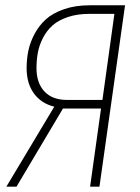

<svg xmlns="http://www.w3.org/2000/svg" viewBox="-20 -702 526 722"><path d="M316.9 -682.1H450.2L354 0H318.8L359.9 -293.9H216.8L42 0H3.9L184.1 -300.8Q134.8 -313 107.4 -350.8Q80.1 -388.7 80.1 -445.8Q80.1 -480 86.7 -511.5Q93.3 -543 110.1 -574.7Q127 -606.4 152.8 -629.6Q178.7 -652.8 220.9 -667.5Q263.2 -682.1 316.9 -682.1ZM231.9 -326.2H365.2L410.2 -649.9H315.9Q270.5 -649.9 235.1 -637.9Q199.7 -626 178 -606.7Q156.2 -587.4 142.1 -560.3Q127.9 -533.2 122.6 -505.4Q117.2 -477.5 117.2 -445.8Q117.2 -390.1 147 -358.2Q176.8 -326.2 231.9 -326.2Z"/></svg>

Font: Fira Sans Compressed UltraLight
Style: Italic
Weight: 200
Width: 3
Italic angle: -8°
Designer: Carrois Corporate & Edenspiekermann AG
Foundry: Carrois Corporate GbR & Edenspiekermann AG
Version: Version 4.203;PS 004.203;hotconv 1.0.88;makeotf.lib2.5.64775